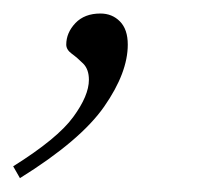

<svg xmlns="http://www.w3.org/2000/svg" viewBox="-94 -107 298 284"><path d="M-74.5 139Q-9 98 14.2 66.2Q37.5 34.5 37.5 11Q37.5 -4.5 29 -13Q20.5 -21.5 12.2 -27.5Q4 -33.5 4 -41Q4 -58.5 17.5 -72.8Q31 -87 54.5 -87Q72 -87 83.5 -75.2Q95 -63.5 95 -41Q95 0.5 60.2 50.5Q25.5 100.5 -64.5 156.5Z"/></svg>

Font: Newsreader 16pt Light
Style: Italic
Weight: 300
Italic angle: -17°
Designer: Hugues Gentile
Foundry: Production Type
Version: Version 1.003; ttfautohint (v1.8.3)